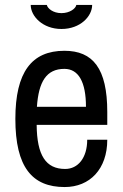

<svg xmlns="http://www.w3.org/2000/svg" viewBox="-20 -743 496 775"><path d="M352 -723H288C286 -709 262 -690 228 -690C194 -690 172 -709 169 -723H104C104 -678 152 -626 228 -626C305 -626 352 -678 352 -723ZM240 -538C108 -538 42 -452 42 -263C42 -68 110 12 241 12C343 12 413 -61 413 -179H332C332 -106 295 -61 243 -61C165 -61 129 -116 128 -239H413V-291C413 -467 355 -538 240 -538ZM240 -465C297 -465 327 -412 327 -312H129C136 -413 167 -465 240 -465Z"/></svg>

Font: Archivo Narrow
Style: Regular
Weight: 400
Designer: Hector Gatti
Foundry: Omnibus-Type
Version: Version 1.003;PS 001.003;hotconv 1.0.70;makeotf.lib2.5.58329